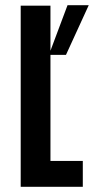

<svg xmlns="http://www.w3.org/2000/svg" viewBox="-20 -722 363 742"><path d="M60 0V-700H175V-526L241 -702H323L235 -510H175V-100H300V0Z"/></svg>

Font: Gully ECD Medium
Style: Regular
Weight: 500
Width: 2
Designer: jaikishan Patel
Foundry: MagicType
Version: Version 1.000;Glyphs 3.2 (3242)